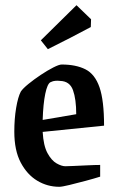

<svg xmlns="http://www.w3.org/2000/svg" viewBox="-20 -708 452 738"><path d="M365 -29Q343 -22 309.5 -13Q276 -4 247 3Q218 10 208 10Q162 10 123 -13.5Q84 -37 59.5 -83.5Q35 -130 35 -202Q35 -251 42 -293Q49 -335 60 -356Q68 -368 89.5 -385.5Q111 -403 136.5 -420Q162 -437 184.5 -448.5Q207 -460 217 -460Q272 -460 308.5 -441.5Q345 -423 362.5 -372.5Q380 -322 380 -225L144 -201Q147 -148 162.5 -119.5Q178 -91 197.5 -80Q217 -69 231 -69Q236 -69 261 -70Q286 -71 316 -72.5Q346 -74 365 -74ZM174 -392Q162 -386 154 -347.5Q146 -309 144 -247L273 -269Q273 -327 260.5 -361.5Q248 -396 211 -397Q203 -398 193.5 -397.5Q184 -397 174 -392ZM164 -519 137 -553 274 -688 330 -634 329 -604Q294 -585 249 -562Q204 -539 164 -519Z"/></svg>

Font: Grenze Gotisch Medium
Style: Regular
Weight: 500
Designer: Renata Polastri
Foundry: Omnibus-Type
Version: Version 1.001